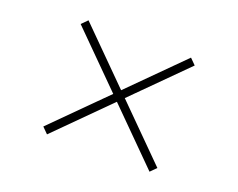

<svg xmlns="http://www.w3.org/2000/svg" viewBox="-100 -852 1200 968"><g transform="rotate(20 500.0 -368.0)"><path d="M225 -62 194 -93 469 -368 194 -643 225 -674 500 -399 775 -674 806 -643 531 -368 806 -93 775 -62 500 -337Z"/></g></svg>

Font: Noto Serif JP ExtraLight
Style: Regular
Weight: 400
Version: Version 2.003-H1;hotconv 1.1.1;makeotfexe 2.6.0